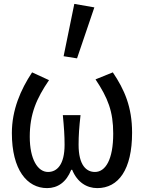

<svg xmlns="http://www.w3.org/2000/svg" viewBox="-20 -953 740 987"><path d="M307 -664 376 -653 465 -915 362 -933ZM41 -269C41 -80 119 14 222 14C276 14 321 -16 346 -80H351C377 -16 426 14 480 14C589 14 659 -81 659 -271C659 -403 620 -492 560 -581L471 -545C535 -449 562 -380 562 -266C562 -132 522 -69 468 -69C425 -69 384 -102 384 -209C384 -256 387 -299 394 -361H303C309 -299 312 -256 312 -209C312 -105 272 -69 227 -69C174 -69 133 -134 133 -250C133 -368 168 -447 232 -541L145 -581C86 -492 41 -388 41 -269Z"/></svg>

Font: Kawkab Mono Light
Style: Bold
Weight: 400
Monospace: yes
Designer: Abdullah Arif
Foundry: Abdullah Arif
Version: Version 1.000;PS 000.500;hotconv 1.0.88;makeotf.lib2.5.64775